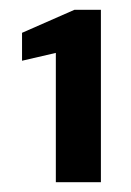

<svg xmlns="http://www.w3.org/2000/svg" viewBox="-20 -724 268 392"><path d="M94 -352V-616L25 -600V-657L132 -704H186V-352Z"/></svg>

Font: DM Sans 24pt SemiBold
Style: Regular
Weight: 600
Designer: Colophon Foundry, Jonny Pinhorn
Foundry: Colophon Foundry
Version: Version 4.004;gftools[0.9.30]